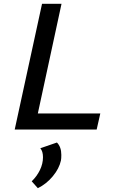

<svg xmlns="http://www.w3.org/2000/svg" viewBox="-20 -678 593 1005"><path d="M505 -84 486 0H57L200 -658H302L178 -84ZM146 271Q173 245 189 212Q205 179 205 145Q205 114 191 98L278 68Q301 91 301 133Q301 152 299 162Q290 204 256.5 244.5Q223 285 178 307Z"/></svg>

Font: Ysabeau Semibold
Style: Italic
Weight: 600
Italic angle: -12°
Designer: Christian Thalmann (Catharsis Fonts)
Version: Version 0.003